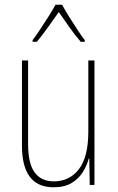

<svg xmlns="http://www.w3.org/2000/svg" viewBox="-20 -783 498 813"><path d="M380 -527V0H360L358 -112H356Q348 -82 330.5 -54Q313 -26 283 -8Q253 10 207 10Q73 10 73 -166V-527H99V-173Q99 -90 127 -52.5Q155 -15 208 -15Q274 -15 314 -66.5Q354 -118 354 -227V-527ZM243 -763Q255 -740 274 -710Q293 -680 311 -652.5Q329 -625 339 -613V-606H322Q299 -632 274 -667.5Q249 -703 229 -732Q209 -704 183.5 -668Q158 -632 136 -606H118V-613Q131 -630 149 -657Q167 -684 185 -712.5Q203 -741 215 -763Z"/></svg>

Font: Noto Sans Tamil Condensed Thin
Style: Regular
Weight: 100
Width: 3
Designer: Jelle Bosma - Monotype Design Team
Foundry: Monotype Imaging Inc.
Version: Version 2.004; ttfautohint (v1.8.4.7-5d5b)